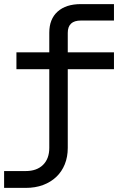

<svg xmlns="http://www.w3.org/2000/svg" viewBox="-20 -750 640 935"><path d="M105 83Q159 83 189.5 53Q220 23 220 -30V-413H60V-495H220V-591Q220 -657 260.5 -693.5Q301 -730 374 -730H535V-650H374Q310 -650 310 -590V-495H535V-413H310V-30Q310 14 295.5 50Q281 86 254 111.5Q227 137 189.5 151Q152 165 105 165H0V83Z"/></svg>

Font: JetBrainsMono NF
Style: Regular
Weight: 400
Monospace: yes
Designer: Philipp Nurullin, Konstantin Bulenkov
Foundry: JetBrains
Version: Version 1.0.2; ttfautohint (v1.8.3)